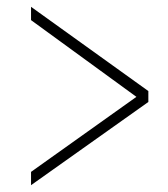

<svg xmlns="http://www.w3.org/2000/svg" viewBox="-20 -641 493 563"><path d="M415 -374 71 -621V-582L380 -357L71 -137V-98L415 -342Z"/></svg>

Font: Spoqa Han Sans Neo Thin
Style: Regular
Weight: 100
Designer: [Spoqa Han Sans Neo] Dong-huui Kim  Younghwa Kang  Yujin Lee  [Noto Sans] Ryoko NISHIZUKA  (kana & ideographs); Paul D. 
Foundry: Spoqa (http://www.spoqa-han-sans.com)
Version: Version 1.100;hotconv 1.0.109;makeotfexe 2.5.65596